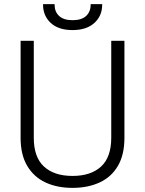

<svg xmlns="http://www.w3.org/2000/svg" viewBox="-20 -898 704 932"><path d="M332 14Q257 14 200.5 -12.5Q144 -39 112 -93Q80 -147 80 -229V-700H144V-229Q144 -135 193.5 -89.5Q243 -44 332 -44Q421 -44 470.5 -89.5Q520 -135 520 -229V-700H584V-229Q584 -147 552.5 -93Q521 -39 464 -12.5Q407 14 332 14ZM332 -752Q264 -752 226.5 -786.5Q189 -821 189 -875V-878H245V-875Q245 -841 267 -820.5Q289 -800 332 -800Q376 -800 398 -820.5Q420 -841 420 -875V-878H476V-875Q476 -821 438 -786.5Q400 -752 332 -752Z"/></svg>

Font: Space Grotesk Variable Light
Style: Regular
Weight: 300
Designer: Florian Karsten
Foundry: Florian Karsten
Version: Version 2.000